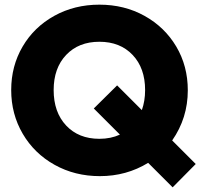

<svg xmlns="http://www.w3.org/2000/svg" viewBox="-20 -742 859 823"><path d="M819 -39 720 61 615 -44Q522 13 408 13Q301 13 214 -35.5Q127 -84 77.5 -168.5Q28 -253 28 -356Q28 -459 77 -542.5Q126 -626 212.5 -674Q299 -722 406 -722Q513 -722 599.5 -674Q686 -626 735.5 -542.5Q785 -459 785 -355Q785 -236 718 -140ZM494 -165 382 -277 482 -376 588 -270Q602 -309 602 -356Q602 -450 548.5 -506.5Q495 -563 406 -563Q317 -563 263.5 -506.5Q210 -450 210 -356Q210 -261 263.5 -204Q317 -147 406 -147Q455 -147 494 -165Z"/></svg>

Font: Outfit Extra Bold
Style: Regular
Weight: 800
Designer: Rodrigo Fuenzalida
Foundry: fragTYPE
Version: Version 1.000